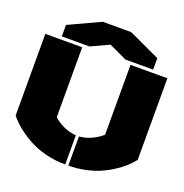

<svg xmlns="http://www.w3.org/2000/svg" viewBox="-155 -1028 1125 1176"><g transform="rotate(20 407.5 -440.0)"><path d="M9.8 -168V-700.2H250V-245.1Q272.9 -222.2 312.7 -202.9Q352.5 -183.6 397.9 -180.2V9.8Q330.1 9.8 267.1 -6.3Q204.1 -22.5 155.8 -49.8Q107.4 -77.1 71.5 -106.4Q35.6 -135.7 9.8 -168ZM109.9 -720.2V-794.9L314.9 -890.1H500L705.1 -794.9V-720.2H524.9L408.2 -774.9L290 -720.2ZM418 9.8V-180.2Q461.9 -183.6 501.5 -202.9Q541 -222.2 564.9 -245.1V-700.2H805.2V-168Q785.2 -142.6 759 -118.9Q732.9 -95.2 696 -71.3Q659.2 -47.4 618.2 -29.8Q577.1 -12.2 524.9 -1.2Q472.7 9.8 418 9.8Z"/></g></svg>

Font: Nastup Basic
Style: Regular
Weight: 400
Designer: Maksym Kobuzan
Foundry: Zakznak
Version: Version 1.020;FEAKit 1.0